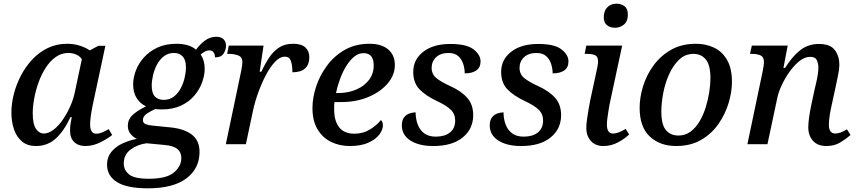

<svg xmlns="http://www.w3.org/2000/svg" viewBox="-20 -784 4661 1044"><path d="M175 10Q130 10 100.5 -14Q71 -38 56.5 -79.5Q42 -121 42 -173Q42 -220 55 -271.5Q68 -323 93 -371.5Q118 -420 154.5 -459.5Q191 -499 239 -522.5Q287 -546 345 -546Q382 -546 414.5 -535.5Q447 -525 468 -510L515 -535H553L485 -217Q483 -206 479 -185.5Q475 -165 472.5 -143Q470 -121 470 -108Q470 -57 503 -57Q519 -57 536 -64Q553 -71 571 -82L590 -50Q567 -31 526.5 -10.5Q486 10 444 10Q406 10 383.5 -11.5Q361 -33 361 -73Q361 -91 363 -107Q365 -123 370 -147H363Q328 -71 283 -30.5Q238 10 175 10ZM219 -58Q243 -58 269.5 -77.5Q296 -97 319.5 -130.5Q343 -164 361.5 -205Q380 -246 388 -288L425 -462Q414 -479 394 -487.5Q374 -496 352 -496Q314 -496 283 -474Q252 -452 228.5 -415.5Q205 -379 189.5 -335.5Q174 -292 166 -248.5Q158 -205 158 -170Q158 -109 175.5 -83.5Q193 -58 219 -58Z M784 240Q670 240 616 206Q562 172 562 111Q562 71 585 42.5Q608 14 645 -3.5Q682 -21 724 -29Q704 -38 689.5 -56.5Q675 -75 675 -100Q675 -132 697 -155Q719 -178 774 -206Q741 -221 722.5 -251.5Q704 -282 704 -325Q704 -360 718 -398.5Q732 -437 761.5 -470.5Q791 -504 835.5 -525Q880 -546 941 -546Q971 -546 998.5 -538.5Q1026 -531 1046 -514Q1067 -543 1094.5 -563.5Q1122 -584 1156 -584Q1182 -584 1195.5 -570.5Q1209 -557 1209 -536Q1209 -514 1196 -493Q1183 -472 1149 -472Q1149 -488 1141.5 -499Q1134 -510 1119 -510Q1105 -510 1093 -503Q1081 -496 1071 -488Q1093 -456 1093 -410Q1093 -376 1079.5 -337.5Q1066 -299 1037.5 -265Q1009 -231 965 -210Q921 -189 861 -189Q853 -189 842.5 -189.5Q832 -190 824 -191Q801 -181 779 -166.5Q757 -152 757 -131Q757 -115 772 -109Q787 -103 809 -101L910 -91Q984 -83 1024.5 -51Q1065 -19 1065 42Q1065 132 993.5 186Q922 240 784 240ZM870 -241Q902 -241 925 -258.5Q948 -276 962.5 -303.5Q977 -331 984 -361.5Q991 -392 991 -418Q991 -458 973.5 -477Q956 -496 926 -496Q894 -496 871 -478Q848 -460 833.5 -432.5Q819 -405 812 -374.5Q805 -344 805 -319Q805 -277 822.5 -259Q840 -241 870 -241ZM789 188Q885 188 925.5 154Q966 120 966 75Q966 44 944 26Q922 8 872 4L777 -5Q729 1 691 28.5Q653 56 653 105Q653 141 682 164.5Q711 188 789 188Z M1292 -401Q1295 -415 1296.5 -428Q1298 -441 1298 -447Q1298 -474 1275.5 -482.5Q1253 -491 1226 -491H1215L1224 -536H1413L1392 -394H1401Q1421 -437 1444 -471.5Q1467 -506 1498 -526Q1529 -546 1574 -546Q1619 -546 1640.5 -526Q1662 -506 1662 -473Q1662 -434 1639.5 -412.5Q1617 -391 1570 -391Q1570 -430 1561.5 -453Q1553 -476 1528 -476Q1503 -476 1477 -449.5Q1451 -423 1427.5 -379Q1404 -335 1385 -283Q1366 -231 1355 -179L1317 0H1208Z M1882 10Q1826 10 1780 -12.5Q1734 -35 1706.5 -81Q1679 -127 1679 -197Q1679 -253 1699 -313.5Q1719 -374 1758 -427Q1797 -480 1855 -513Q1913 -546 1989 -546Q2054 -546 2090.5 -515.5Q2127 -485 2127 -430Q2127 -377 2089 -331.5Q2051 -286 1985 -257.5Q1919 -229 1834 -229H1799Q1797 -219 1797 -208.5Q1797 -198 1797 -189Q1797 -126 1824.5 -91.5Q1852 -57 1906 -57Q1955 -57 1992.5 -80.5Q2030 -104 2051 -131Q2062 -123 2062 -102Q2062 -79 2043 -53Q2024 -27 1984 -8.5Q1944 10 1882 10ZM1817 -278Q1873 -278 1917 -297Q1961 -316 1986.5 -349.5Q2012 -383 2012 -428Q2012 -495 1957 -495Q1929 -495 1905.5 -475.5Q1882 -456 1862.5 -424.5Q1843 -393 1829 -354.5Q1815 -316 1807 -278Z M2336 10Q2258 10 2211.5 -20Q2165 -50 2165 -102Q2165 -130 2177 -145.5Q2189 -161 2206.5 -167Q2224 -173 2240 -173Q2240 -138 2251 -108Q2262 -78 2286 -59.5Q2310 -41 2350 -41Q2398 -41 2426.5 -63.5Q2455 -86 2455 -129Q2455 -164 2431 -187.5Q2407 -211 2353 -236Q2294 -264 2260.5 -299Q2227 -334 2227 -393Q2227 -460 2281.5 -502.5Q2336 -545 2429 -545Q2517 -545 2555 -515.5Q2593 -486 2593 -450Q2593 -417 2570 -401Q2547 -385 2507 -385Q2507 -411 2498.5 -437Q2490 -463 2471 -479.5Q2452 -496 2419 -496Q2376 -496 2351.5 -473Q2327 -450 2327 -415Q2327 -381 2352 -360Q2377 -339 2430 -315Q2489 -288 2521 -251.5Q2553 -215 2553 -158Q2553 -83 2496 -36.5Q2439 10 2336 10Z M2814 10Q2736 10 2689.5 -20Q2643 -50 2643 -102Q2643 -130 2655 -145.5Q2667 -161 2684.5 -167Q2702 -173 2718 -173Q2718 -138 2729 -108Q2740 -78 2764 -59.5Q2788 -41 2828 -41Q2876 -41 2904.5 -63.5Q2933 -86 2933 -129Q2933 -164 2909 -187.5Q2885 -211 2831 -236Q2772 -264 2738.5 -299Q2705 -334 2705 -393Q2705 -460 2759.5 -502.5Q2814 -545 2907 -545Q2995 -545 3033 -515.5Q3071 -486 3071 -450Q3071 -417 3048 -401Q3025 -385 2985 -385Q2985 -411 2976.5 -437Q2968 -463 2949 -479.5Q2930 -496 2897 -496Q2854 -496 2829.5 -473Q2805 -450 2805 -415Q2805 -381 2830 -360Q2855 -339 2908 -315Q2967 -288 2999 -251.5Q3031 -215 3031 -158Q3031 -83 2974 -36.5Q2917 10 2814 10Z M3325 -633Q3298 -633 3280.5 -647Q3263 -661 3263 -690Q3263 -725 3282.5 -744.5Q3302 -764 3332 -764Q3358 -764 3376 -750Q3394 -736 3394 -706Q3394 -667 3372 -650Q3350 -633 3325 -633ZM3261 10Q3217 10 3192.5 -18Q3168 -46 3168 -87Q3168 -106 3171.5 -133Q3175 -160 3180 -187.5Q3185 -215 3189 -237L3228 -418Q3232 -438 3232 -450Q3232 -476 3216.5 -483.5Q3201 -491 3173 -491H3159L3168 -536H3363L3294 -214Q3292 -201 3288.5 -181Q3285 -161 3282.5 -140.5Q3280 -120 3280 -107Q3280 -58 3313 -58Q3329 -58 3346.5 -65Q3364 -72 3382 -83L3401 -53Q3379 -31 3341.5 -10.5Q3304 10 3261 10Z M3656 10Q3569 10 3513.5 -41.5Q3458 -93 3458 -198Q3458 -254 3476.5 -314.5Q3495 -375 3533 -427.5Q3571 -480 3628.5 -513Q3686 -546 3765 -546Q3818 -546 3862.5 -525Q3907 -504 3933.5 -458Q3960 -412 3960 -338Q3960 -285 3942 -224.5Q3924 -164 3887 -110.5Q3850 -57 3792.5 -23.5Q3735 10 3656 10ZM3669 -47Q3706 -47 3734.5 -68Q3763 -89 3783.5 -123.5Q3804 -158 3817 -199.5Q3830 -241 3836.5 -283Q3843 -325 3843 -359Q3843 -430 3818 -460.5Q3793 -491 3751 -491Q3705 -491 3672 -459Q3639 -427 3617.5 -378.5Q3596 -330 3586 -276Q3576 -222 3576 -178Q3576 -106 3601 -76.5Q3626 -47 3669 -47Z M4474 10Q4426 10 4400.5 -18.5Q4375 -47 4375 -92Q4375 -136 4393 -221L4410 -300Q4413 -313 4418 -334Q4423 -355 4426.5 -377Q4430 -399 4430 -417Q4430 -436 4422 -455.5Q4414 -475 4386 -475Q4356 -475 4327 -452Q4298 -429 4272.5 -393Q4247 -357 4229.5 -318.5Q4212 -280 4206 -249L4153 0H4044L4128 -401Q4131 -415 4132.5 -428Q4134 -441 4134 -447Q4134 -474 4116 -482.5Q4098 -491 4069 -491H4058L4068 -536H4263L4240 -415H4249Q4290 -480 4333 -512.5Q4376 -545 4433 -545Q4495 -545 4519.5 -511.5Q4544 -478 4544 -433Q4544 -408 4537.5 -378Q4531 -348 4526 -322L4501 -207Q4495 -180 4491 -153.5Q4487 -127 4487 -105Q4487 -58 4522 -58Q4550 -58 4585 -81L4605 -50Q4581 -29 4549 -9.5Q4517 10 4474 10Z"/></svg>

Font: Noto Serif Medium
Style: Italic
Weight: 500
Italic angle: -12°
Designer: Monotype Design Team
Foundry: Monotype Imaging Inc.
Version: Version 2.014; ttfautohint (v1.8.4.7-5d5b)